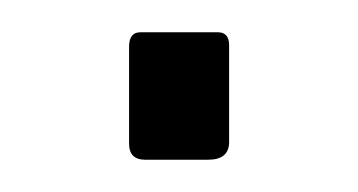

<svg xmlns="http://www.w3.org/2000/svg" viewBox="-20 -99 222 119"><path d="M122 -11Q122 0 109 0H70Q60 0 60 -10V-70Q60 -79 67 -79H115Q122 -79 122 -71Z"/></svg>

Font: Libre Franklin Thin Thin
Style: Regular
Weight: 250
Version: Version 3.000